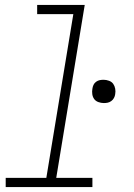

<svg xmlns="http://www.w3.org/2000/svg" viewBox="-20 -755 540 775"><path d="M353 0H3V-37H167L276 -698H130V-735H322L207 -37H353ZM399 -339Q388 -339 377 -343Q366 -347 360 -355.5Q354 -364 352.5 -375Q351 -386 353 -397Q354 -405 357.5 -412.5Q361 -420 368 -425Q375 -430 382.5 -431.5Q390 -433 398 -433Q409 -433 420 -429Q431 -425 437 -416.5Q443 -408 445 -397Q447 -386 445 -375Q444 -367 440 -359.5Q436 -352 429 -347Q422 -342 414.5 -340.5Q407 -339 399 -339Z"/></svg>

Font: Iosevka Term Curly XLt Obl
Style: Regular
Weight: 200
Italic angle: -9°
Designer: Belleve Invis
Foundry: Belleve Invis
Version: Version 32.3.0